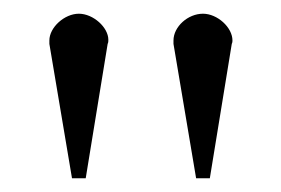

<svg xmlns="http://www.w3.org/2000/svg" viewBox="-20 -729 410 280"><path d="M105 -469 137 -665C138 -667 138 -669 138 -671C138 -689 116 -709 95 -709C74 -709 52 -689 52 -670V-665L85 -469ZM286 -469 318 -665C319 -667 319 -669 319 -670C319 -689 297 -709 276 -709C254 -709 233 -690 233 -670V-665L266 -469Z"/></svg>

Font: Asana Math
Style: Regular
Weight: 400
Version: Version 000.958